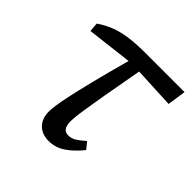

<svg xmlns="http://www.w3.org/2000/svg" viewBox="-138 -603 733 733"><g transform="rotate(45 228.5 -236.5)"><path d="M38 -397 35 -434Q63 -453 91 -464Q119 -475 155.5 -480.5Q192 -486 244 -486H457L446 -411L279 -419Q261 -322 251 -263.5Q241 -205 236 -173Q231 -141 229.5 -125Q228 -109 228 -98Q228 -55 260 -55Q277 -55 292 -64.5Q307 -74 326 -91L348 -64Q317 -26 287 -6.5Q257 13 222 13Q186 13 164.5 -8.5Q143 -30 143 -68Q143 -81 146 -102Q149 -123 157 -161Q165 -199 180.5 -261.5Q196 -324 222 -419Z"/></g></svg>

Font: Source Serif 4 SmText
Style: Italic
Weight: 400
Italic angle: -12°
Designer: Frank Grießhammer
Foundry: Adobe
Version: Version 4.005;hotconv 1.1.0;makeotfexe 2.6.0